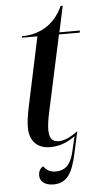

<svg xmlns="http://www.w3.org/2000/svg" viewBox="-58 -697 469 923"><g transform="rotate(-5 176.5 -236.0)"><path d="M162 190C229 190 255 142 275 51L298 -55C268 -32 234 -15 207 -15C173 -15 160 -34 160 -73C160 -94 163 -119 173 -165L251 -526H351L353 -536H254L281 -662H271C228 -566 148 -533 74 -533L72 -526H147L76 -192C67 -148 63 -120 63 -93C63 -28 100 10 162 10C210 10 248 -7 283 -32L265 44C251 105 221 129 180 129C150 129 134 118 120 99C105 107 97 122 97 142C97 171 123 190 162 190Z"/></g></svg>

Font: Noto Serif Display Condensed Medium
Style: Italic
Weight: 500
Width: 3
Italic angle: -12°
Designer: Monotype Design Team
Foundry: Monotype Imaging Inc.
Version: Version 2.009